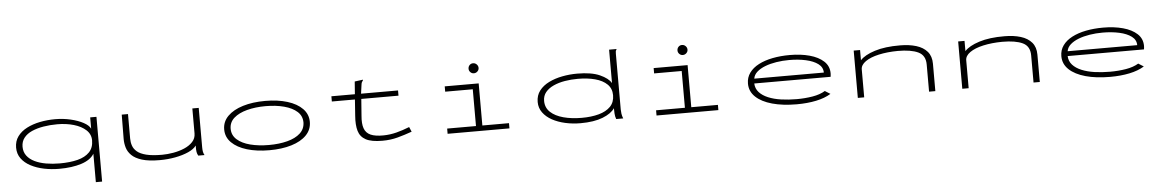

<svg xmlns="http://www.w3.org/2000/svg" viewBox="-37 -1164 11074 1831"><g transform="rotate(-5 5500.0 -249.0)"><path d="M823 167V-105Q788 -47 699 -18.5Q610 10 487 10Q412 10 341.5 -4.5Q271 -19 215 -48.5Q159 -78 126.5 -122.5Q94 -167 94 -227Q94 -289 127 -334Q160 -379 216 -408Q272 -437 342.5 -451Q413 -465 488 -465Q565 -465 635.5 -448.5Q706 -432 756.5 -405Q807 -378 823 -345V-453H883V167ZM496 -41Q594 -41 667 -59.5Q740 -78 781 -120.5Q822 -163 822 -233Q822 -292 778 -332.5Q734 -373 662 -394Q590 -415 504 -415Q435 -415 372 -404.5Q309 -394 260.5 -372.5Q212 -351 184 -315.5Q156 -280 156 -230Q156 -180 183 -144Q210 -108 257.5 -85Q305 -62 366.5 -51.5Q428 -41 496 -41Z M1449 11Q1344 11 1279.5 -9Q1215 -29 1181 -62.5Q1147 -96 1135 -137Q1123 -178 1123 -219L1125 -453H1185V-219Q1185 -183 1196 -150.5Q1207 -118 1237 -92.5Q1267 -67 1324.5 -52.5Q1382 -38 1476 -38Q1527 -38 1584 -48Q1641 -58 1690 -79Q1739 -100 1770 -133.5Q1801 -167 1801 -214V-453H1862V-76Q1862 -53 1865 -35Q1868 -17 1878 0H1818Q1808 -17 1804.5 -37Q1801 -57 1802 -98Q1779 -65 1724.5 -40.5Q1670 -16 1598 -2.5Q1526 11 1449 11Z M2499 8Q2378 8 2285 -20Q2192 -48 2139 -100.5Q2086 -153 2086 -227Q2086 -301 2139 -354Q2192 -407 2285 -435.5Q2378 -464 2499 -464Q2619 -464 2711 -435.5Q2803 -407 2854.5 -354Q2906 -301 2906 -228Q2906 -154 2854.5 -101Q2803 -48 2711 -20Q2619 8 2499 8ZM2499 -42Q2597 -42 2675.5 -62.5Q2754 -83 2799 -124.5Q2844 -166 2845 -228Q2845 -290 2799.5 -331Q2754 -372 2675.5 -393Q2597 -414 2499 -414Q2400 -414 2320.5 -393Q2241 -372 2194.5 -331Q2148 -290 2148 -228Q2148 -166 2194.5 -124.5Q2241 -83 2320.5 -62.5Q2400 -42 2499 -42Z M3132 -453H3357L3366 -574L3434 -583L3444 -585L3445 -578Q3440 -571 3435 -563.5Q3430 -556 3428 -539L3416 -453H3770V-403H3414L3402 -243Q3395 -168 3411 -122.5Q3427 -77 3471.5 -57Q3516 -37 3595 -38Q3658 -39 3719 -54.5Q3780 -70 3845 -96L3865 -50Q3796 -25 3727 -6.5Q3658 12 3580 12Q3476 12 3422.5 -16.5Q3369 -45 3352 -102.5Q3335 -160 3342 -248L3353 -403H3132Z M4205 0V-50H4481V-402H4217V-453H4542V-50H4797V0ZM4505 -553Q4486 -553 4472 -567Q4458 -581 4458 -600Q4458 -621 4471.5 -635Q4485 -649 4505 -649Q4525 -649 4539.5 -634.5Q4554 -620 4554 -600Q4554 -581 4539.5 -567Q4525 -553 4505 -553Z M5477 10Q5402 10 5332 -5.5Q5262 -21 5207 -51Q5152 -81 5119.5 -125.5Q5087 -170 5087 -227Q5087 -290 5121.5 -335Q5156 -380 5214 -408.5Q5272 -437 5342.5 -450.5Q5413 -464 5485 -464Q5622 -464 5702 -428Q5782 -392 5809 -345V-665H5879V-658Q5873 -652 5871.5 -645Q5870 -638 5870 -621V-87Q5870 -69 5873 -47Q5876 -25 5886 0H5819Q5809 -25 5807.5 -56Q5806 -87 5806 -105Q5774 -56 5690.5 -23Q5607 10 5477 10ZM5494 -40Q5586 -40 5657 -59.5Q5728 -79 5768.5 -120.5Q5809 -162 5809 -229Q5809 -293 5767 -334Q5725 -375 5652.5 -394.5Q5580 -414 5487 -414Q5423 -414 5363 -404Q5303 -394 5254.5 -372Q5206 -350 5177.5 -315.5Q5149 -281 5149 -232Q5149 -167 5194.5 -124.5Q5240 -82 5318 -61Q5396 -40 5494 -40Z M6205 0V-50H6481V-402H6217V-453H6542V-50H6797V0ZM6505 -553Q6486 -553 6472 -567Q6458 -581 6458 -600Q6458 -621 6471.5 -635Q6485 -649 6505 -649Q6525 -649 6539.5 -634.5Q6554 -620 6554 -600Q6554 -581 6539.5 -567Q6525 -553 6505 -553Z M7547 10Q7413 10 7312.5 -18Q7212 -46 7156 -99Q7100 -152 7100 -227Q7100 -285 7132 -329.5Q7164 -374 7221.5 -404Q7279 -434 7355.5 -449Q7432 -464 7521 -464Q7625 -464 7709.5 -441Q7794 -418 7844 -372Q7894 -326 7894 -256Q7894 -248 7893 -239.5Q7892 -231 7891 -223H7160Q7162 -174 7193.5 -139Q7225 -104 7279 -81.5Q7333 -59 7402.5 -49Q7472 -39 7551 -39Q7630 -39 7702.5 -51Q7775 -63 7824 -93L7875 -61Q7817 -25 7733 -7.5Q7649 10 7547 10ZM7164 -269H7830Q7830 -320 7786.5 -352.5Q7743 -385 7670.5 -401Q7598 -417 7511 -417Q7447 -417 7387.5 -407.5Q7328 -398 7280 -379.5Q7232 -361 7201 -333.5Q7170 -306 7164 -269Z M8132 0V-453H8193V-355Q8235 -402 8333.5 -433.5Q8432 -465 8577 -464Q8663 -464 8730.5 -443.5Q8798 -423 8836 -378.5Q8874 -334 8874 -262V0H8814V-260Q8814 -348 8745.5 -380.5Q8677 -413 8550 -413Q8449 -412 8368 -394Q8287 -376 8240 -343Q8193 -310 8193 -267V0Z M9132 0V-453H9193V-355Q9235 -402 9333.5 -433.5Q9432 -465 9577 -464Q9663 -464 9730.5 -443.5Q9798 -423 9836 -378.5Q9874 -334 9874 -262V0H9814V-260Q9814 -348 9745.5 -380.5Q9677 -413 9550 -413Q9449 -412 9368 -394Q9287 -376 9240 -343Q9193 -310 9193 -267V0Z M10547 10Q10413 10 10312.5 -18Q10212 -46 10156 -99Q10100 -152 10100 -227Q10100 -285 10132 -329.5Q10164 -374 10221.5 -404Q10279 -434 10355.5 -449Q10432 -464 10521 -464Q10625 -464 10709.5 -441Q10794 -418 10844 -372Q10894 -326 10894 -256Q10894 -248 10893 -239.5Q10892 -231 10891 -223H10160Q10162 -174 10193.5 -139Q10225 -104 10279 -81.5Q10333 -59 10402.5 -49Q10472 -39 10551 -39Q10630 -39 10702.5 -51Q10775 -63 10824 -93L10875 -61Q10817 -25 10733 -7.5Q10649 10 10547 10ZM10164 -269H10830Q10830 -320 10786.5 -352.5Q10743 -385 10670.5 -401Q10598 -417 10511 -417Q10447 -417 10387.5 -407.5Q10328 -398 10280 -379.5Q10232 -361 10201 -333.5Q10170 -306 10164 -269Z"/></g></svg>

Font: Inconsolata UltraExpanded Light
Style: Regular
Weight: 300
Width: 9
Monospace: yes
Designer: Raph Levien, Cyreal, Brenton Simpson
Foundry: Raph Levien, Cyreal, Google
Version: Version 3.001; ttfautohint (v1.8.2.53-6de2)